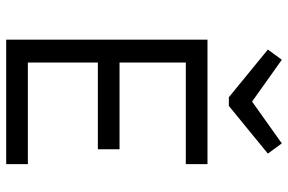

<svg xmlns="http://www.w3.org/2000/svg" viewBox="-175 -755 930 620"><g transform="rotate(90 290.0 -445.0)"><path d="M108 0V-650H510V-580H182V-366H462V-296H182V-70H510V0ZM294 -719 140 -845 173 -890 308 -794 443 -890 476 -845 322 -719Z"/></g></svg>

Font: Sometype Mono
Style: Regular
Weight: 400
Monospace: yes
Designer: Ryoichi Tsunekawa
Foundry: Dharma Type
Version: Version 1.000; ttfautohint (v1.8.3)